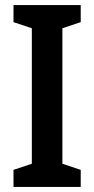

<svg xmlns="http://www.w3.org/2000/svg" viewBox="-20 -734 370 754"><path d="M297 0H33V-67L105 -91V-623L33 -647V-714H297V-647L225 -623V-91L297 -67Z"/></svg>

Font: Noto Sans Thai Looped Condensed SemiBold
Style: Regular
Weight: 600
Width: 3
Designer: Sasikarn Vongin, Ben Mitchell
Foundry: The Fontpad Ltd
Version: Version 1.001; ttfautohint (v1.8.4.7-5d5b)